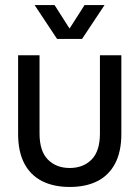

<svg xmlns="http://www.w3.org/2000/svg" viewBox="-20 -730 553 762"><path d="M256.7 12Q192.9 12 146.9 -11.3Q100.9 -34.7 76.4 -81.5Q51.9 -128.3 51.9 -198.5V-510.7H136.9V-200.4Q136.9 -130.1 170.1 -96.7Q203.3 -63.3 256.7 -63.3Q310.2 -63.3 343.4 -96.7Q376.6 -130.1 376.6 -200.4V-510.7H461.6V-198.5Q461.6 -128.3 437.1 -81.5Q412.6 -34.7 366.9 -11.3Q321.2 12 256.7 12ZM206.4 -575.6 117.3 -710H196.5L274.6 -587.6H237.5L315.6 -710H395L305.7 -575.6Z"/></svg>

Font: TikTok Sans Light
Style: Regular
Weight: 300
Version: Version 4.000